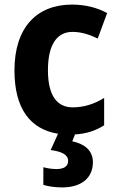

<svg xmlns="http://www.w3.org/2000/svg" viewBox="-20 -577 513 837"><path d="M385 130C385 75 343 49 295 39L307 9C358 6 399 -8 434 -31V-150C392 -124 346 -109 297 -109C228 -109 189 -161 189 -271C189 -382 228 -438 296 -438C333 -438 369 -427 406 -409L447 -520C405 -543 353 -557 294 -557C141 -557 43 -458 43 -270C43 -101 114 -13 233 6L201 77C250 84 277 97 277 125C277 148 259 160 226 160C207 160 188 157 169 152V229C189 235 217 240 251 240C336 240 385 198 385 130Z"/></svg>

Font: Noto Sans Lao Looped SemiCondensed
Style: Bold
Weight: 700
Width: 4
Designer: Mark Frömberg, Ben Mitchell
Foundry: The Fontpad Ltd
Version: Version 1.002